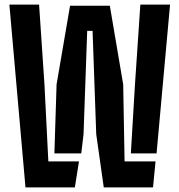

<svg xmlns="http://www.w3.org/2000/svg" viewBox="-20 -820 784 840"><path d="M91.5 0 21 -800H151L174.5 -450.5L191.5 -114H325.5L307.5 0ZM552.5 -149 570.5 -450.5 594 -800H724L665 -149ZM434 0 401 -233 385 -685H361.5L345.5 -233L335.5 -149H218L227.5 -450.5L286.5 -795H460.5L519 -450.5L525 -114H660.5L649.5 0Z"/></svg>

Font: Big Shoulders Stencil Display ExtraBold
Style: Regular
Weight: 800
Designer: Patric King
Foundry: XO Type Co
Version: Version 1.000